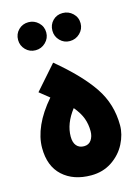

<svg xmlns="http://www.w3.org/2000/svg" viewBox="-124 -892 706 967"><g transform="rotate(-15 229.5 -408.5)"><path d="M434 -201Q434 -154 409.5 -106Q385 -58 338 -26.5Q291 5 229 5Q137 5 81 -46Q25 -97 25 -192Q25 -247 51.5 -306.5Q78 -366 131 -427L80 -468L190 -593Q314 -490 374 -401Q434 -312 434 -201ZM283 -211Q283 -247 271.5 -278.5Q260 -310 231 -345Q179 -278 179 -210Q179 -179 193 -162.5Q207 -146 232 -146Q257 -146 270 -165Q283 -184 283 -211ZM122 -822Q152 -822 174 -801Q196 -780 196 -749Q196 -719 174 -697.5Q152 -676 122 -676Q91 -676 70 -697.5Q49 -719 49 -749Q49 -780 70 -801Q91 -822 122 -822ZM300 -822Q331 -822 353 -801Q375 -780 375 -749Q375 -719 353 -697.5Q331 -676 300 -676Q270 -676 249 -697.5Q228 -719 228 -749Q228 -780 248.5 -801Q269 -822 300 -822Z"/></g></svg>

Font: Noto Sans Arabic CondBlack
Style: Regular
Weight: 900
Width: 3
Designer: Nadine Chahine
Foundry: Monotype Imaging Inc.
Version: Version 1.001